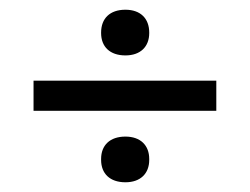

<svg xmlns="http://www.w3.org/2000/svg" viewBox="-20 -517 514 395"><path d="M49 -351V-289H425V-351ZM188 -188C188 -160 206 -142 238 -142C269 -142 287 -160 287 -188V-190C287 -218 269 -236 238 -236C206 -236 188 -218 188 -190ZM188 -449C188 -421 206 -403 238 -403C269 -403 287 -421 287 -449V-450C287 -479 269 -497 238 -497C206 -497 188 -479 188 -450Z"/></svg>

Font: LT Wave Alt Light
Style: Regular
Weight: 300
Designer: Daniel Lyons
Version: Version 2.5 (Glyphs App)